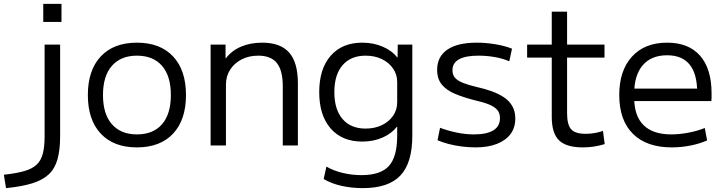

<svg xmlns="http://www.w3.org/2000/svg" viewBox="-107 -750 3730 990"><path d="M-87 151Q-23 144 18.5 132Q60 120 82.5 98.5Q105 77 114 41.5Q123 6 123 -47V-520H203V-47Q203 23 189.5 71Q176 119 145 148.5Q114 178 60 195Q6 212 -76 220ZM116 -637V-730H210V-637Z M599 10Q479 10 412.5 -61Q346 -132 346 -260Q346 -388 412.5 -459Q479 -530 599 -530Q719 -530 785.5 -459Q852 -388 852 -260Q852 -132 785.5 -61Q719 10 599 10ZM599 -57Q683 -57 728.5 -109.5Q774 -162 774 -260Q774 -358 728.5 -410.5Q683 -463 599 -463Q516 -463 470 -410.5Q424 -358 424 -260Q424 -162 470 -109.5Q516 -57 599 -57Z M979 0V-520H1056V-450H1058Q1088 -489 1136 -509.5Q1184 -530 1245 -530Q1339 -530 1384 -479Q1429 -428 1429 -320V0H1351V-306Q1351 -387 1320.5 -425Q1290 -463 1225 -463Q1176 -463 1138.5 -443.5Q1101 -424 1079.5 -390.5Q1058 -357 1058 -313V0Z M1764 220Q1705 220 1652.5 208Q1600 196 1562 173L1576 109Q1612 130 1659.5 141.5Q1707 153 1757 153Q1856 153 1898.5 105.5Q1941 58 1941 -50V-96H1939Q1912 -61 1865 -40.5Q1818 -20 1761 -20Q1657 -20 1598 -87.5Q1539 -155 1539 -275Q1539 -395 1598 -462.5Q1657 -530 1761 -530Q1818 -530 1866 -509.5Q1914 -489 1941 -454H1943L1944 -520H2019V-50Q2019 90 1957.5 155Q1896 220 1764 220ZM1778 -87Q1825 -87 1861.5 -104.5Q1898 -122 1919.5 -152.5Q1941 -183 1941 -223V-327Q1941 -366 1919.5 -397Q1898 -428 1861.5 -445.5Q1825 -463 1778 -463Q1702 -463 1659.5 -414Q1617 -365 1617 -275Q1617 -185 1659.5 -136Q1702 -87 1778 -87Z M2345 10Q2311 10 2275 5.5Q2239 1 2206.5 -7.5Q2174 -16 2149 -27L2162 -91Q2202 -76 2247.5 -66.5Q2293 -57 2337 -57Q2403 -57 2437 -78Q2471 -99 2471 -141Q2471 -168 2456 -184.5Q2441 -201 2411.5 -212.5Q2382 -224 2337 -234Q2283 -248 2239.5 -266Q2196 -284 2171.5 -313.5Q2147 -343 2147 -390Q2147 -458 2199.5 -494Q2252 -530 2351 -530Q2398 -530 2446.5 -522Q2495 -514 2533 -499L2519 -434Q2484 -449 2443 -456Q2402 -463 2360 -463Q2293 -463 2259.5 -444Q2226 -425 2226 -388Q2226 -363 2240 -348Q2254 -333 2282 -322Q2310 -311 2353 -301Q2394 -292 2429.5 -279Q2465 -266 2492 -248Q2519 -230 2534.5 -203Q2550 -176 2550 -139Q2550 -92 2525.5 -59Q2501 -26 2455 -8Q2409 10 2345 10Z M2898 10Q2813 10 2775.5 -26.5Q2738 -63 2738 -147V-453H2611V-520H2738V-690H2817V-520H3010V-453H2817V-167Q2817 -107 2838 -83.5Q2859 -60 2913 -60Q2937 -60 2959.5 -64Q2982 -68 3002 -75L3011 -7Q2981 2 2953.5 6Q2926 10 2898 10Z M3357 10Q3227 10 3156.5 -60Q3086 -130 3086 -260Q3086 -386 3151.5 -458Q3217 -530 3333 -530Q3444 -530 3503 -462.5Q3562 -395 3562 -269Q3562 -259 3562 -248Q3562 -237 3561 -229H3129V-293H3503L3488 -272Q3488 -369 3449 -417Q3410 -465 3333 -465Q3251 -465 3207 -413.5Q3163 -362 3163 -267V-247Q3163 -152 3211.5 -104.5Q3260 -57 3354 -57Q3397 -57 3443.5 -66Q3490 -75 3527 -90L3539 -26Q3501 -9 3453 0.5Q3405 10 3357 10Z"/></svg>

Font: M PLUS 1
Style: Regular
Weight: 400
Designer: Coji Morishita
Foundry: UNDERFOREST DESIGN
Version: Version 1.001